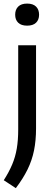

<svg xmlns="http://www.w3.org/2000/svg" viewBox="-40 -790 274 1044"><path d="M46 233 -19.5 190Q9 145.5 26.2 104.5Q43.5 63.5 51.2 18Q59 -27.5 59 -86V-544H156V-92Q156 -26 145 28Q134 82 109.8 131.5Q85.5 181 46 233ZM107.5 -650.5Q75.5 -650.5 59 -666.5Q42.5 -682.5 42.5 -710Q42.5 -738 59 -754.2Q75.5 -770.5 107.5 -770.5Q139.5 -770.5 156 -754.2Q172.5 -738 172.5 -710Q172.5 -682.5 156 -666.5Q139.5 -650.5 107.5 -650.5Z"/></svg>

Font: Encode Sans Condensed Condensed Medium
Style: Regular
Weight: 500
Width: 3
Designer: Multiple Designers
Foundry: Impallari Type
Version: Version 3.000; ttfautohint (v1.8.3) -l 8 -r 50 -G 200 -x 14 